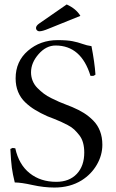

<svg xmlns="http://www.w3.org/2000/svg" viewBox="-20 -840 525 870"><path d="M282.2 -819.8Q325.2 -800.3 344.2 -768.1L200.2 -710Q172.4 -698.2 158.2 -698.2Q151.9 -698.2 147.5 -702.6Q143.1 -707 143.1 -712.9Q143.1 -723.6 158.2 -733.9ZM394.5 -630.9Q408.7 -557.6 412.6 -502Q411.1 -500.5 409.7 -499.8Q408.2 -499 407.2 -498.3Q406.2 -497.6 404.8 -497.1L402.3 -496.1Q401.9 -496.1 400.4 -496.1H397.5H394H390.1Q348.1 -633.8 231.9 -633.8Q189 -633.8 154.8 -594.7Q120.6 -555.7 120.6 -512.2Q120.6 -492.2 127.9 -473.9Q135.3 -455.6 149.4 -441.4Q163.6 -427.2 178.2 -416Q192.9 -404.8 213.4 -394.8Q233.9 -384.8 248.3 -378.4Q262.7 -372.1 281.7 -365Q300.8 -357.9 307.1 -355Q336.9 -342.3 359.4 -328.4Q381.8 -314.5 402.1 -294.2Q422.4 -273.9 433.1 -246.1Q443.8 -218.3 443.8 -184.1Q443.8 -136.7 418.7 -93.5Q393.6 -50.3 350.1 -22.9Q297.4 9.8 226.6 9.8Q178.7 9.8 127 -1.7Q75.2 -13.2 46.9 -13.2Q37.6 -50.8 33.7 -79.6Q29.8 -108.4 26.9 -165Q35.6 -169.4 37.1 -169.7Q38.6 -169.9 49.3 -168Q65.4 -94.2 114.5 -55.2Q163.6 -16.1 234.9 -16.1Q293.9 -16.1 327.9 -52Q361.8 -87.9 361.8 -148.9Q361.8 -172.9 356.4 -192.6Q351.1 -212.4 339.6 -227.1Q328.1 -241.7 316.7 -252.7Q305.2 -263.7 286.9 -273.2Q268.6 -282.7 256.3 -288.3Q244.1 -293.9 224.1 -301.8Q204.6 -309.1 195.3 -313Q162.6 -327.6 139.6 -341.8Q115.7 -356 94.5 -376.2Q73.2 -396.5 62 -423.8Q50.8 -451.2 50.8 -484.9Q50.8 -562 106.7 -610.1Q162.6 -658.2 241.2 -658.2Q284.2 -658.2 308.8 -653.3Q333.5 -648.4 353.5 -641.1Q373.5 -633.8 394.5 -630.9Z"/></svg>

Font: Linux Libertine Display G
Style: Regular
Weight: 400
Designer: Philipp H. Poll
Foundry: Philipp H. Poll
Version: Version 5.0.9